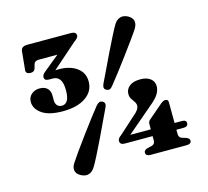

<svg xmlns="http://www.w3.org/2000/svg" viewBox="-104 -835 1053 972"><g transform="rotate(-15 422.0 -349.5)"><path d="M607.5 -151.5Q607.5 -166.5 618.5 -174.5L693 -238.5Q706.5 -249 716.5 -249Q731.5 -249 731.5 -233.5L732 -124.5H769.5Q793.5 -124.5 793.5 -108Q793.5 -89 769.5 -89H732L732.5 -65.5Q732.5 -48.5 748 -42.5L767.5 -37Q787 -30 787 -18Q787 0 761.5 0H573.5Q548 0 548 -18Q548 -32 568 -37L591 -42.5Q607.5 -47.5 607.5 -65.5V-89H462Q436.5 -89 436.5 -109.5Q436.5 -114.5 440 -121Q443.5 -127.5 454.5 -135L542 -214Q572 -238 572 -258.5Q572 -270 565 -279.8Q558 -289.5 551 -300.2Q544 -311 544 -326.5Q544 -350.5 563.5 -366.8Q583 -383 621.5 -383Q654 -383 673.5 -368.2Q693 -353.5 693 -328Q693 -310 682.2 -289.8Q671.5 -269.5 633.5 -238.5L500 -124.5H607.5ZM476 -388.5Q467 -377 459.5 -374.2Q452 -371.5 441 -377Q424.5 -385.5 436 -410.5Q447.5 -433.5 465.8 -472.2Q484 -511 504.8 -553.8Q525.5 -596.5 543.8 -632.2Q562 -668 572.5 -685.5Q585.5 -706 604.2 -711.8Q623 -717.5 645.5 -705.5Q666.5 -693.5 670 -675.8Q673.5 -658 660.5 -637Q650.5 -621 627 -588.5Q603.5 -556 575 -517.5Q546.5 -479 519.8 -444.2Q493 -409.5 476 -388.5ZM373 -310Q383 -321.5 390.8 -324.8Q398.5 -328 409 -322.5Q426 -313 413.5 -288.5Q402 -265 383.8 -226Q365.5 -187 345 -144.2Q324.5 -101.5 306.2 -65.5Q288 -29.5 277 -12.5Q264 8 245.2 13.5Q226.5 19 204.5 7Q183.5 -4 179.8 -22Q176 -40 189.5 -60.5Q200 -77 223.2 -109.8Q246.5 -142.5 275 -181.2Q303.5 -220 330 -254.8Q356.5 -289.5 373 -310ZM366.5 -440.5Q366.5 -389 322.2 -358.5Q278 -328 202 -328Q130 -328 93.2 -353.5Q56.5 -379 56.5 -416Q56.5 -440 73.8 -455.2Q91 -470.5 116.5 -470.5Q142.5 -470.5 156.8 -456.8Q171 -443 171 -420.5V-392.5Q171 -377.5 179.5 -367Q188 -356.5 204.5 -356.5Q223 -356.5 233.5 -373Q244 -389.5 244 -427.5Q244 -466.5 231 -484Q218 -501.5 196 -501.5H175Q151 -501.5 151 -519.5Q151 -533 166 -544.5L248.5 -612H151.5Q129 -612 124.5 -595.5L119 -575Q114.5 -558 94 -558Q83 -558 76 -563.2Q69 -568.5 70.5 -579.5L80 -676Q82.5 -700 114.5 -700H343.5Q370.5 -700 370.5 -679.5Q370.5 -668 346 -651L218 -538.5Q226.5 -539 236 -539Q294 -539 330.2 -512.8Q366.5 -486.5 366.5 -440.5Z"/></g></svg>

Font: Fraunces 9pt S000
Style: Bold
Weight: 700
Version: Version 1.000; ttfautohint (v1.8.3)